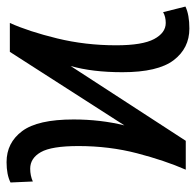

<svg xmlns="http://www.w3.org/2000/svg" viewBox="-26 -561 597 585"><g transform="rotate(90 272.5 -268.5)"><path d="M138 0 362 -349Q344 -276 344 -194Q344 -85 379.5 -37.5Q415 10 474 10Q512 10 536 -2L533 -70Q515 -62 494 -62Q462 -62 443.5 -94.5Q425 -127 425 -209Q425 -303 447 -387.5Q469 -472 497 -536H409L181 -185Q200 -251 200 -343Q200 -451 163.5 -499Q127 -547 67 -547Q25 -547 0 -535L17 -467Q31 -475 50 -475Q80 -475 99 -439.5Q118 -404 118 -324Q118 -230 97 -144Q76 -58 50 0Z"/></g></svg>

Font: Noto Sans Display SemiCondensed
Style: Regular
Weight: 400
Width: 4
Designer: Monotype Design team
Foundry: Monotype Imaging Inc.
Version: 1.000